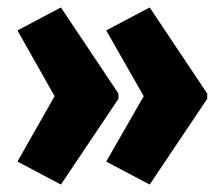

<svg xmlns="http://www.w3.org/2000/svg" viewBox="-20 -539 600 517"><path d="M538 -273V-287L383 -519L266 -457L367 -280L266 -104L383 -42ZM299 -273V-287L144 -519L27 -457L127 -280L27 -104L144 -42Z"/></svg>

Font: Noto Sans Devanagari ExtraCondensed Black
Style: Regular
Weight: 900
Width: 2
Designer: Jelle Bosma - Monotype Design Team
Foundry: Monotype Imaging Inc.
Version: Version 2.004